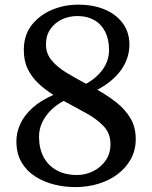

<svg xmlns="http://www.w3.org/2000/svg" viewBox="-20 -772 636 802"><path d="M294.5 9.5Q250 9.5 206.5 -1.2Q163 -12 127.2 -34.8Q91.5 -57.5 70 -94Q48.5 -130.5 48.5 -182Q48.5 -219.5 65.2 -255.2Q82 -291 116.2 -321.8Q150.5 -352.5 203 -375.5Q169 -397 141.2 -422.8Q113.5 -448.5 96.5 -482.5Q79.5 -516.5 79.5 -563.5Q79.5 -625 112.2 -667Q145 -709 196.8 -730.8Q248.5 -752.5 306.5 -752.5Q370.5 -752.5 418.8 -731.8Q467 -711 493.8 -673.5Q520.5 -636 520.5 -586Q520.5 -528.5 486 -480Q451.5 -431.5 386.5 -397Q430 -372.5 466.5 -343.8Q503 -315 525 -278Q547 -241 547 -191Q547 -145.5 527 -108.5Q507 -71.5 472 -45Q437 -18.5 391.5 -4.5Q346 9.5 294.5 9.5ZM302 -41Q337 -41 369 -56.8Q401 -72.5 421.2 -101.5Q441.5 -130.5 441.5 -170Q441.5 -214.5 413 -244.8Q384.5 -275 339.8 -299.5Q295 -324 246 -350.5Q216.5 -335 193.2 -312.2Q170 -289.5 156.5 -261.2Q143 -233 143 -201Q143 -152 162 -116.2Q181 -80.5 216.5 -60.8Q252 -41 302 -41ZM339.5 -422Q383.5 -446 409.5 -482.5Q435.5 -519 435.5 -563.5Q435.5 -608 419.2 -639.8Q403 -671.5 373.5 -688.2Q344 -705 303.5 -705Q268 -705 238.2 -690.8Q208.5 -676.5 190.2 -650Q172 -623.5 172 -587Q172 -548 196 -519.5Q220 -491 258.2 -468Q296.5 -445 339.5 -422Z"/></svg>

Font: Merriweather Light 18pt
Style: Regular
Weight: 400
Version: Version 2.100